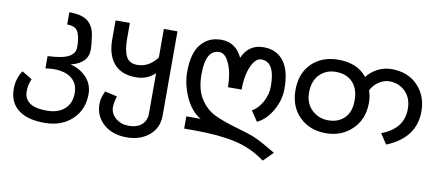

<svg xmlns="http://www.w3.org/2000/svg" viewBox="-61 -649 2474 1086"><g transform="rotate(10 1176.0 -105.5)"><path d="M320.3 -136.7Q378.9 -121.1 414.1 -82Q449.2 -43 449.2 11.7Q449.2 101.6 388.7 158.2Q328.1 214.8 230.5 214.8Q132.8 214.8 80.1 173.8Q27.3 132.8 27.3 54.7Q27.3 -3.9 58.6 -50.8L117.2 -15.6Q101.6 19.5 101.6 54.7Q101.6 144.5 230.5 144.5Q296.9 144.5 334 111.3Q371.1 78.1 371.1 19.5Q371.1 -35.2 334 -64.5Q296.9 -93.8 230.5 -93.8Q214.8 -93.8 183.6 -89.8V-160.2Q269.5 -164.1 304.7 -183.6Q339.8 -203.1 339.8 -238.3Q339.8 -277.3 332 -306.6Q324.2 -335.9 306.6 -345.7Q289.1 -355.5 261.7 -355.5V-425.8Q335.9 -425.8 369.1 -398.4Q402.3 -371.1 410.2 -318.4Q418 -265.6 418 -238.3Q418 -160.2 320.3 -136.7Z M882.8 58.6Q882.8 128.9 832 171.9Q781.2 214.8 703.1 214.8Q621.1 214.8 570.3 169.9Q519.5 125 519.5 54.7Q519.5 19.5 539.1 -19.5L609.4 -3.9Q597.7 35.2 597.7 58.6Q597.7 97.7 628.9 123Q660.2 148.4 703.1 148.4Q750 148.4 777.3 125Q804.7 101.6 804.7 58.6V-171.9Q761.7 -128.9 695.3 -128.9Q613.3 -128.9 570.3 -177.7Q527.3 -226.6 527.3 -316.4V-425.8H609.4V-335.9Q609.4 -269.5 627 -234.4Q644.5 -199.2 691.4 -199.2Q757.8 -199.2 804.7 -261.7V-425.8H882.8Z M1539.1 156.2 1484.4 210.9Q1406.2 152.3 1310.5 130.9Q1214.8 109.4 1074.2 109.4H1015.6V39.1H1097.7Q1043 7.8 1009.8 -64.5Q976.6 -136.7 976.6 -210.9Q976.6 -316.4 1019.5 -369.1Q1062.5 -421.9 1136.7 -421.9Q1218.8 -421.9 1257.8 -339.8Q1293 -421.9 1378.9 -421.9Q1453.1 -421.9 1494.1 -369.1Q1535.2 -316.4 1535.2 -210.9Q1535.2 -144.5 1500 -84Q1464.8 -23.4 1414.1 0L1375 -58.6Q1410.2 -78.1 1433.6 -121.1Q1457 -164.1 1457 -210.9Q1457 -351.6 1378.9 -351.6Q1343.8 -351.6 1320.3 -296.9Q1296.9 -242.2 1296.9 -164.1H1218.8Q1218.8 -242.2 1195.3 -296.9Q1171.9 -351.6 1136.7 -351.6Q1058.6 -351.6 1058.6 -210.9Q1058.6 -125 1091.8 -72.3Q1125 -19.5 1175.8 5.9Q1226.6 31.2 1324.2 58.6Q1378.9 74.2 1408.2 85.9Q1437.5 97.7 1478.5 121.1Q1519.5 144.5 1539.1 156.2Z M1972.7 -355.5Q1996.1 -386.7 2033.2 -406.2Q2070.3 -425.8 2113.3 -425.8Q2207 -425.8 2263.7 -367.2Q2320.3 -308.6 2320.3 -218.8Q2320.3 -66.4 2156.2 0L2117.2 -58.6Q2242.2 -105.5 2242.2 -218.8Q2242.2 -281.2 2205.1 -318.4Q2168 -355.5 2113.3 -355.5Q2082 -355.5 2052.7 -335.9Q2023.4 -316.4 2007.8 -285.2Q2019.5 -253.9 2019.5 -214.8Q2019.5 -121.1 1959 -62.5Q1898.4 -3.9 1808.6 -3.9Q1714.8 -3.9 1656.2 -62.5Q1597.7 -121.1 1597.7 -214.8Q1597.7 -312.5 1656.2 -369.1Q1714.8 -425.8 1808.6 -425.8Q1918 -425.8 1972.7 -355.5ZM1808.6 -78.1Q1867.2 -78.1 1902.3 -113.3Q1937.5 -148.4 1937.5 -214.8Q1937.5 -281.2 1902.3 -318.4Q1867.2 -355.5 1804.7 -355.5Q1750 -355.5 1712.9 -318.4Q1675.8 -281.2 1675.8 -214.8Q1675.8 -152.3 1714.8 -115.2Q1753.9 -78.1 1808.6 -78.1Z"/></g></svg>

Font: 和音 by 宁静之雨，公众号njzyshare
Style: Regular
Weight: 400
Designer: Steve Matteson
Foundry: Ascender Corporation
Version: Version 6.00;June 8, 2018;FontCreator 11.0.0.2388 32-bit